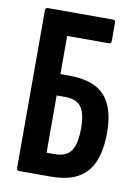

<svg xmlns="http://www.w3.org/2000/svg" viewBox="-77 -707 549 760"><g transform="rotate(10 197.5 -327.5)"><path d="M53 0Q43.4 0 43.4 -10.9V-644.1Q43.4 -655 53.4 -655H316.6Q325.2 -655 325.2 -644.1V-570.6Q325.2 -559.7 316 -559.7H147.8V-406.2H183.4Q282.3 -406.2 326.1 -357.5Q369.9 -308.8 369.9 -210.8Q369.9 -140.2 350.5 -93.5Q331.2 -46.7 289.6 -23.4Q248 0 179.1 0ZM147.8 -90.3H182Q226.7 -90.3 246.1 -118.1Q265.6 -146 265.6 -209.1Q265.6 -269.5 246.1 -295Q226.7 -320.4 182 -320.4H147.8Z"/></g></svg>

Font: Sofia Sans Extra Condensed
Style: Regular
Weight: 400
Designer: Botio Nikoltchev, Ani Petrova
Foundry: lettersoup
Version: Version 4.101